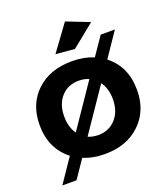

<svg xmlns="http://www.w3.org/2000/svg" viewBox="-152 -872 938 1069"><g transform="rotate(-20 316.5 -337.5)"><path d="M494 -711 358 -601 246 -611 358 -764ZM507 -484Q605 -408 605 -269Q605 -146 525.5 -70Q446 6 317 6Q244 6 189 -18L116 89H32L128 -52Q28 -130 28 -269Q28 -393 107.5 -468Q187 -543 317 -543Q389 -543 446 -519L520 -627H604ZM173 -267Q173 -206 203 -162L376 -416Q351 -428 317 -428Q252 -428 212.5 -384Q173 -340 173 -267ZM317 -106Q381 -106 421 -150.5Q461 -195 461 -267Q461 -330 430 -372L257 -118Q284 -106 317 -106Z"/></g></svg>

Font: Montserrat-Arabic SemiBold
Style: Regular
Weight: 600
Designer: Mohamed Gaber
Foundry: Kief Type Foundry
Version: Version 5.008;PS 005.008;hotconv 1.0.88;makeotf.lib2.5.64775